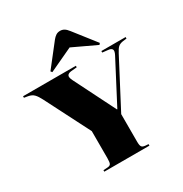

<svg xmlns="http://www.w3.org/2000/svg" viewBox="-241 -1158 1258 1323"><g transform="rotate(-30 388.0 -496.5)"><path d="M205 0V-12L239 -14Q258 -15 264 -26Q270 -37 270 -70V-285L88 -642Q72 -674 55.5 -691Q39 -708 10 -713L-20 -718V-730H400V-718L356 -714Q332 -712 323.5 -699.5Q315 -687 331 -655L495 -328H498L670 -657Q685 -686 678 -698.5Q671 -711 648 -713L603 -718V-730H796V-718L764 -714Q740 -710 727 -698Q714 -686 699 -657L504 -285V-66Q504 -35 511.5 -25.5Q519 -16 538 -14L564 -12V0ZM238 -773 229 -784 366 -959Q378 -974 392 -983.5Q406 -993 426 -993Q443 -993 457.5 -984.5Q472 -976 488 -955L622 -784L613 -773L426 -861Z"/></g></svg>

Font: Display Black
Style: Regular
Weight: 900
Designer: Latin by Veronika Burian and Jose Scaglione. Greek by Irene Vlachou. Cyrillic by Vera Evstafieva.
Foundry: TypeTogether
Version: Version 3.002